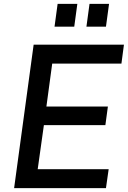

<svg xmlns="http://www.w3.org/2000/svg" viewBox="-20 -973 661 993"><path d="M528 0 542 -98H175L207 -326H525L538 -422H220L250 -644H608L621 -742H154L53 0ZM278 -953 262 -835H364L380 -953ZM443 -953 427 -835H528L544 -953Z"/></svg>

Font: Cheyenne Sans Medium
Style: Italic
Weight: 500
Italic angle: -8.13011°
Designer: The Public Sans project authors (U.S. Web Design System), Libre Franklin designed by Pablo Impallari and Rodrigo Fuenzal
Foundry: The Cheyenne Sans Project Authors
Version: Version 2.007